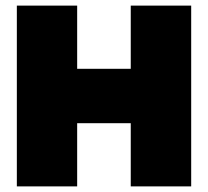

<svg xmlns="http://www.w3.org/2000/svg" viewBox="-20 -664 741 684"><path d="M40 0V-644H254.9V-418.9H445.8V-644H661.1V0H445.8V-225.1H254.9V0Z"/></svg>

Font: Kanit ExtraBold
Style: Regular
Weight: 800
Designer: Katatrad Team
Foundry: CadsonDemak
Version: Version 1.000;PS 001.000;hotconv 1.0.88;makeotf.lib2.5.64775